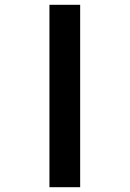

<svg xmlns="http://www.w3.org/2000/svg" viewBox="-20 -780 540 800"><path d="M186 0V-760H314V0Z"/></svg>

Font: Noto Sans Mono ExtraCondensed Black
Style: Regular
Weight: 900
Width: 2
Designer: Monotype Design Team
Foundry: Monotype Imaging Inc.
Version: Version 2.014